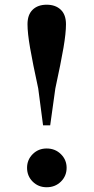

<svg xmlns="http://www.w3.org/2000/svg" viewBox="-20 -776 395 811"><path d="M177.1 14.9Q142 14.9 118.1 -8.8Q94.3 -32.6 94.3 -67.2Q94.3 -101.1 118.1 -124.9Q142 -148.8 177.1 -148.8Q213 -148.8 237.2 -124.9Q261.4 -101.1 261.4 -67.2Q261.4 -32.6 237.2 -8.8Q213 14.9 177.1 14.9ZM177.1 -756.1Q214.4 -756.1 236.5 -735.1Q258.7 -714.2 258.7 -673.4Q258.7 -636.3 248.1 -574Q237.5 -511.8 213.7 -402.1L192 -246.6H161.9L141.5 -402.1Q117.7 -511.8 107 -574Q96.2 -636.3 96.2 -673.4Q96.2 -714.2 118.1 -735.1Q139.9 -756.1 177.1 -756.1Z"/></svg>

Font: Noto Serif JP
Style: Regular
Weight: 200
Designer: Ryoko NISHIZUKA 西塚涼子 (kana & ideographs); Frank Grießhammer (Latin, Greek & Cyrillic); Wenlong ZHANG 张文龙 (bopomofo); San
Foundry: Adobe
Version: Version 2.001;hotconv 1.1.0;makeotfexe 2.6.0